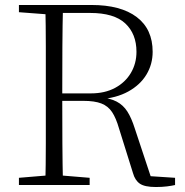

<svg xmlns="http://www.w3.org/2000/svg" viewBox="-20 -743 741 771"><path d="M56 0V-29L188 -40H207L340 -29V0ZM162 0Q164 -83 164 -166Q164 -249 164 -333V-390Q164 -474 164 -557.5Q164 -641 162 -723H233Q231 -641 230.5 -554.5Q230 -468 230 -361V-343Q230 -252 230.5 -167.5Q231 -83 233 0ZM606 8Q561 8 541.5 -5.5Q522 -19 514 -48L458 -227Q446 -269 430 -293Q414 -317 387 -327.5Q360 -338 314 -338H198V-368H345Q401 -368 442 -390Q483 -412 505.5 -450Q528 -488 528 -535Q528 -607 483 -649Q438 -691 342 -691H198V-723H347Q465 -723 529 -674.5Q593 -626 593 -535Q593 -485 568 -443.5Q543 -402 495 -375.5Q447 -349 378 -344V-353Q422 -349 448.5 -335Q475 -321 491.5 -295Q508 -269 521 -228L590 -20L561 -37L683 -29V0Q670 3 650.5 5.5Q631 8 606 8ZM56 -694V-723H198V-684H188Z"/></svg>

Font: Noto Serif JP ExtraLight ExtraLight
Style: Regular
Weight: 250
Version: Version 2.003-H1;hotconv 1.1.1;makeotfexe 2.6.0